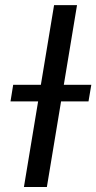

<svg xmlns="http://www.w3.org/2000/svg" viewBox="-20 -748 385 768"><path d="M288.1 -727.5 167.5 0H75.7L196.3 -727.5ZM22 -342.3 32.7 -408.7H345.2L334 -342.3Z"/></svg>

Font: Inter 17pt
Style: Italic
Weight: 400
Italic angle: -9.3988°
Version: Version 4.001;git-66647c0bb